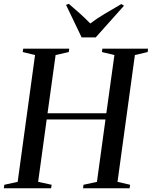

<svg xmlns="http://www.w3.org/2000/svg" viewBox="-36 -1002 808 1022"><path d="M-15.5 0 -13 -18.5 58 -34 150.5 -709 85 -725 87.5 -743H332.5L330 -725L260 -709L217 -399H530L573 -709L506.5 -725L509 -743H752L750 -725L682 -709L589.5 -34L656.5 -18.5L654 0H406L408.5 -18.5L480 -34L525.5 -366H212.5L167 -34L239 -18.5L236 0ZM398.5 -803 315.5 -976 330.5 -981.5Q359.5 -956.5 388.5 -930.8Q417.5 -905 444.5 -877Q479.5 -903.5 521 -928.2Q562.5 -953 610 -980.5L624 -971.5L473.5 -803Z"/></svg>

Font: Merriweather 144pt
Style: Italic
Weight: 400
Italic angle: -7.8°
Version: Version 2.101